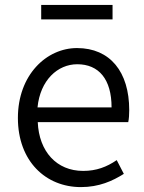

<svg xmlns="http://www.w3.org/2000/svg" viewBox="-20 -750 589 783"><path d="M310 13C384 13 439 -12 485 -41L456 -97C415 -69 373 -53 319 -53C211 -53 139 -132 134 -252H503C506 -266 507 -283 507 -301C507 -457 429 -554 294 -554C170 -554 53 -445 53 -269C53 -92 167 13 310 13ZM133 -312C144 -423 215 -488 295 -488C383 -488 435 -427 435 -312ZM148 -671H439V-730H148Z"/></svg>

Font: Noto Sans JP DemiLight
Style: Regular
Weight: 350
Designer: Ryoko NISHIZUKA 西塚涼子 (kana, bopomofo & ideographs); Paul D. Hunt (Latin, Greek & Cyrillic); Sandoll Communications 산돌커뮤니
Foundry: Adobe
Version: Version 2.004;hotconv 1.0.118;makeotfexe 2.5.65603